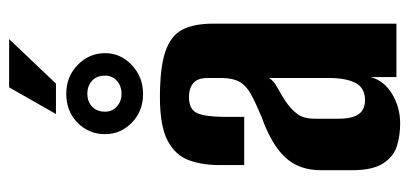

<svg xmlns="http://www.w3.org/2000/svg" viewBox="-252 -614 875 410"><g transform="rotate(-90 185.0 -409.5)"><path d="M126 8Q100 8 77.5 1Q55 -6 40.5 -28.5Q26 -51 26 -95V-161Q26 -208 53.5 -237.5Q81 -267 140 -288Q171 -301 189 -311Q207 -321 215 -335.5Q223 -350 223 -375V-402Q223 -418 218 -426.5Q213 -435 203.5 -439Q194 -443 182 -443Q156 -443 148 -425.5Q140 -408 140 -367V-325H37V-378Q37 -415 47.5 -443.5Q58 -472 89 -488.5Q120 -505 182 -505Q245 -505 279 -493.5Q313 -482 326 -457.5Q339 -433 339 -391V0H225V-55Q217 -26 188.5 -9Q160 8 126 8ZM175 -67Q202 -67 212.5 -87.5Q223 -108 223 -145V-272Q217 -262 203 -254.5Q189 -247 175 -238Q156 -225 146 -211.5Q136 -198 136 -174V-123Q136 -102 141 -89.5Q146 -77 155 -72Q164 -67 175 -67ZM189 -541Q152 -541 127.5 -565Q103 -589 103 -622Q103 -657 127.5 -681Q152 -705 189 -705Q226 -705 251 -680.5Q276 -656 276 -622Q276 -589 250.5 -565Q225 -541 189 -541ZM189 -587Q206 -587 217 -597Q228 -607 228 -622Q228 -640 217 -650Q206 -660 189 -660Q173 -660 162 -650Q151 -640 151 -622Q151 -607 162 -597Q173 -587 189 -587ZM146 -727 203 -827H306L211 -727Z"/></g></svg>

Font: Alumni Sans
Style: Bold
Weight: 700
Designer: Robert E. Leuschke
Foundry: Robert E. Leuschke
Version: Version 1.018